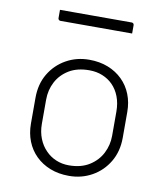

<svg xmlns="http://www.w3.org/2000/svg" viewBox="-84 -810 767 889"><g transform="rotate(10 300.0 -365.0)"><path d="M300 -536Q349 -536 388.5 -520.5Q428 -505 456.5 -477Q485 -449 500 -411Q515 -373 515 -328V-207Q515 -143 486 -94Q457 -45 408 -17.5Q359 10 300 10Q251 10 211.5 -5.5Q172 -21 143.5 -49Q115 -77 100 -115Q85 -153 85 -198V-319Q85 -384 114 -432.5Q143 -481 192 -508.5Q241 -536 300 -536ZM309 -488Q252 -488 213.5 -464.5Q175 -441 155 -403Q135 -365 135 -319V-205Q135 -168 147.5 -136.5Q160 -105 182 -83Q202 -62 230 -50Q258 -38 291 -38Q348 -38 387 -62.5Q426 -87 445.5 -125.5Q465 -164 465 -207V-321Q465 -360 453 -391.5Q441 -423 419 -445Q399 -465 371 -476.5Q343 -488 309 -488ZM126 -740H463Q468 -740 471 -737Q474 -734 474 -729Q474 -723 474 -716.5Q474 -710 474 -703.5Q474 -697 474 -690H137Q134 -690 131.5 -691.5Q129 -693 127.5 -695.5Q126 -698 126 -701Q126 -708 126 -714.5Q126 -721 126 -727.5Q126 -734 126 -740Z"/></g></svg>

Font: Recursive Light
Style: Regular
Weight: 300
Version: Version 1.085